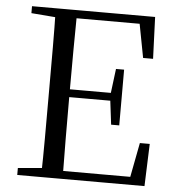

<svg xmlns="http://www.w3.org/2000/svg" viewBox="-52 -777 756 825"><g transform="rotate(5 326.0 -364.0)"><path d="M52.8 0V-30.1L190.9 -42.1H202.2V0ZM155.3 0Q157.3 -83.6 157.4 -167.7Q157.5 -251.7 157.5 -336.8V-391.1Q157.5 -476.1 157.4 -560.4Q157.3 -644.8 155.3 -728H248.3Q247.1 -645.2 246.6 -559.4Q246.1 -473.5 246.1 -379.9V-357.6Q246.1 -257.3 246.6 -170.7Q247.1 -84.1 248.3 0ZM202.2 0V-34.3H576.6L532.4 -8.9L565.7 -182.5H608.3L601.6 0ZM202.2 -352.7V-386.4H442.5V-352.7ZM435.8 -250.4 422.2 -361.4V-382.4L435.8 -490.8H470.8V-250.4ZM52.8 -698V-728H202.2V-686.9H190.9ZM547.7 -548 514.8 -720.9 559.3 -693H202.2V-728H583.8L590.7 -548Z"/></g></svg>

Font: Noto Serif HK ExtraLight
Style: Regular
Weight: 200
Designer: Ryoko NISHIZUKA 西塚涼子 (kana & ideographs); Frank Grießhammer (Latin, Greek & Cyrillic); Wenlong ZHANG 张文龙 (bopomofo); San
Foundry: Adobe
Version: Version 2.002-H1;hotconv 1.1.0;makeotfexe 2.6.0